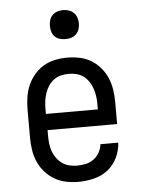

<svg xmlns="http://www.w3.org/2000/svg" viewBox="-53 -775 606 825"><g transform="rotate(-5 250.0 -362.5)"><path d="M252 8Q225 8 198.5 2.5Q172 -3 149 -16.5Q126 -30 108 -50.5Q90 -71 79.5 -95.5Q69 -120 65 -146.5Q61 -173 61 -200V-320Q61 -347 65 -373.5Q69 -400 79.5 -424.5Q90 -449 107.5 -469.5Q125 -490 147.5 -503.5Q170 -517 196.5 -522.5Q223 -528 250 -528Q277 -528 303.5 -522.5Q330 -517 352.5 -503.5Q375 -490 392.5 -469.5Q410 -449 420.5 -424.5Q431 -400 435 -373.5Q439 -347 439 -320V-225H139V-200Q139 -183 141 -166Q143 -149 148.5 -133.5Q154 -118 164 -104Q174 -90 188 -80Q202 -70 218.5 -66Q235 -62 252 -62Q271 -62 289.5 -66Q308 -70 323.5 -81Q339 -92 348.5 -109Q358 -126 360 -145H437Q435 -111 420 -80Q405 -49 378.5 -28.5Q352 -8 318.5 0Q285 8 252 8ZM362 -295V-320Q362 -337 359.5 -353.5Q357 -370 351.5 -386Q346 -402 336.5 -416Q327 -430 313.5 -440Q300 -450 283.5 -454Q267 -458 250 -458Q233 -458 216.5 -454Q200 -450 186.5 -440Q173 -430 163.5 -416Q154 -402 148.5 -386Q143 -370 140.5 -353.5Q138 -337 138 -320V-295ZM250 -608Q237 -608 225 -611.5Q213 -615 204 -624Q195 -633 191.5 -645Q188 -657 188 -670Q188 -683 191.5 -695Q195 -707 204 -716Q213 -725 225 -729Q237 -733 250 -733Q263 -733 275 -729Q287 -725 296 -716Q305 -707 309 -695Q313 -683 313 -670Q313 -657 309 -645Q305 -633 296 -624Q287 -615 275 -611.5Q263 -608 250 -608Z"/></g></svg>

Font: Iosevka Gothic
Style: Regular
Weight: 400
Monospace: yes
Designer: Belleve Invis
Foundry: Belleve Invis
Version: Version 15.5.1; ttfautohint (v1.8.4)